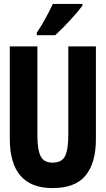

<svg xmlns="http://www.w3.org/2000/svg" viewBox="-20 -951 540 981"><path d="M262 -771Q297 -803 338.5 -848Q380 -893 401 -922V-931H250Q234 -897 214 -860Q194 -823 168 -784V-771ZM470 -240V-714H329V-262Q329 -187 312.5 -153.5Q296 -120 248 -120Q205 -120 188 -152.5Q171 -185 171 -260V-714H30V-243Q30 10 248 10Q364 10 417 -54Q470 -118 470 -240Z"/></svg>

Font: Noto Sans Mono UI Condensed ExtraBold
Style: Regular
Weight: 800
Width: 3
Designer: Monotype Design team
Foundry: Monotype Imaging Inc.
Version: 1.000